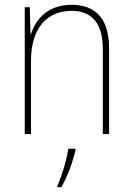

<svg xmlns="http://www.w3.org/2000/svg" viewBox="-20 -558 553 799"><path d="M278 -538C178 -538 128 -477 109 -416H107L104 -528H83V0H109V-305C109 -446 180 -513 278 -513C359 -513 408 -465 408 -352V0H434V-357C434 -481 377 -538 278 -538ZM294 68V61H264C259 103 235 181 219 214V221H235C262 175 282 118 294 68Z"/></svg>

Font: Noto Sans Sinhala UI SemiCondensed Thin
Style: Regular
Weight: 100
Width: 4
Designer: Jelle Bosma - Monotype Design Team
Foundry: Monotype Imaging Inc.
Version: Version 2.006